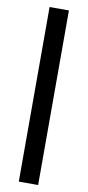

<svg xmlns="http://www.w3.org/2000/svg" viewBox="-101 -762 455 996"><g transform="rotate(10 126.5 -264.0)"><path d="M75.6 195.9V-723.7H177.5V195.9Z"/></g></svg>

Font: Archivo Variable SemiBold
Style: Regular
Weight: 600
Designer: Hector Gatti
Foundry: Omnibus-Type
Version: Version 2.001